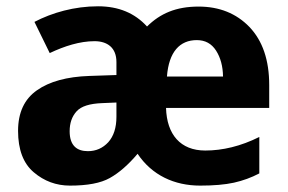

<svg xmlns="http://www.w3.org/2000/svg" viewBox="-20 -577 911 607"><path d="M607.9 -556.2C536.1 -556.2 486.3 -534.2 444.8 -493.2C406.2 -535.6 355 -557.1 290 -557.1C215.3 -557.1 145 -537.1 88.9 -507.8L137.2 -409.2C183.6 -431.2 232.4 -446.8 278.8 -446.8C319.3 -446.8 348.1 -426.3 348.1 -380.9V-339.8L262.2 -336.9C191.4 -334.5 136.2 -319.3 96.7 -291.5C57.1 -263.7 37.1 -221.2 37.1 -163.1C37.1 -104 53.7 -60.1 86.9 -32.2C119.6 -4.4 157.7 9.8 201.2 9.8C256.3 9.8 298.3 2 327.1 -14.2C356 -30.3 385.3 -55.7 415 -90.8C460.4 -22.9 531.2 9.8 612.8 9.8C655.3 9.8 690.9 6.8 719.7 0.5C748 -5.9 774.9 -15.6 799.8 -28.8V-144C741.2 -114.7 683.6 -101.1 628.9 -101.1C550.3 -101.1 507.3 -151.9 504.9 -235.8H831.1V-308.1C831.1 -387.2 810.1 -448.2 768.6 -491.7C727.1 -534.7 673.3 -556.2 607.9 -556.2ZM348.1 -208C348.1 -173.3 339.4 -146.5 322.3 -127.4C304.7 -108.4 283.2 -99.1 257.8 -99.1C223.1 -99.1 200.2 -116.7 200.2 -162.1C200.2 -188 207.5 -209 222.2 -225.1C236.8 -241.2 263.7 -249.5 303.2 -251L348.1 -252.9ZM602.1 -450.2C628.9 -450.2 648.9 -439 663.1 -417C677.2 -395 684.6 -367.7 685.1 -335H507.8C513.7 -413.6 548.8 -450.2 602.1 -450.2Z"/></svg>

Font: Avrile Sans
Style: Bold
Weight: 700
Designer: Monotype Design Team, Google (font), Stefan Peev (BGR Cyrillic), Cristiano Sobral (main changes)
Foundry: The Avrile Sans Project Authors
Version: Version 3.110